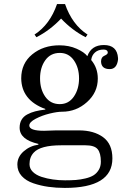

<svg xmlns="http://www.w3.org/2000/svg" viewBox="-20 -692 606 950"><path d="M301.8 -671.9Q336.9 -570.3 413.1 -521L403.8 -507.8Q336.9 -542 282.2 -600.1Q228 -542.5 160.2 -507.8L150.9 -521Q227.1 -570.3 262.2 -671.9ZM479 107.9Q479 65.4 463.1 46.1Q447.3 26.9 402.8 26.9H283.2Q180.2 26.9 147 63Q126 85.4 126 120.1Q126 142.1 142.3 158.2Q158.7 174.3 185.5 183.1Q212.4 191.9 241.7 196Q271 200.2 301.8 200.2Q332 200.2 355 198.5Q377.9 196.8 402.6 190.9Q427.2 185.1 442.9 175.3Q458.5 165.5 468.8 148.4Q479 131.3 479 107.9ZM275.9 -176.8Q319.8 -176.8 345.5 -214.1Q371.1 -251.5 371.1 -304.2Q371.1 -356.9 345.5 -393.6Q319.8 -430.2 275.9 -430.2Q230 -430.2 204.1 -394Q178.2 -357.9 178.2 -304.2Q178.2 -250 204.1 -213.4Q230 -176.8 275.9 -176.8ZM287.1 -139.2Q263.2 -139.2 225.8 -130.1Q188.5 -121.1 156.7 -104.5Q125 -87.9 125 -70.8Q125 -44.9 198.2 -44.9L258.8 -46.9H370.1Q444.3 -46.9 490.2 -13.2Q536.1 20.5 536.1 91.8Q536.1 237.8 300.8 237.8Q257.8 237.8 219.5 232.4Q181.2 227.1 145 214.8Q108.9 202.6 87.4 179Q65.9 155.3 65.9 122.1Q65.9 84 97.4 56.6Q128.9 29.3 169.9 23.9V20Q77.1 -1 77.1 -60.1Q77.1 -83 86.7 -99.4Q96.2 -115.7 114.7 -125.7Q133.3 -135.7 154.3 -141.1Q175.3 -146.5 204.1 -149.9V-152.8Q86.4 -195.8 85 -304.2Q85 -378.4 139.6 -423.1Q194.3 -467.8 273.9 -467.8Q321.3 -467.8 359.1 -450.9Q397 -434.1 412.1 -414.1Q432.1 -469.2 494.1 -469.2Q559.6 -469.2 564 -404.8V-397Q558.1 -350.1 522.9 -350.1Q481.4 -350.1 480 -387.2Q480 -409.2 496.1 -416Q513.2 -423.3 513.2 -431.2Q513.2 -446.8 492.2 -446.8Q466.3 -446.8 450.2 -432.6Q434.1 -418.5 431.2 -395Q463.9 -356.4 463.9 -303.2Q463.9 -234.9 410.6 -187Q357.4 -139.2 287.1 -139.2Z"/></svg>

Font: New Heterodox Mono
Style: Book
Weight: 400
Designer: Hao Chi Kiang <hello@hckiang.com>, Alexey Kryukov <alexios@thessalonica.org.ru>
Version: Version 0.0.3